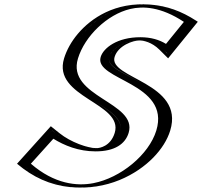

<svg xmlns="http://www.w3.org/2000/svg" viewBox="-20 -861 944 897"><path d="M223.5 -252C309.5 -175 503.3 -117 540.9 -240C580.9 -370.8 246.5 -399 304.3 -588C358.4 -765 608.4 -950 882.5 -762L760.6 -612C670.3 -719 511.5 -664 490.4 -595C462.8 -504.6 820.6 -481 750.2 -251C690 -54 348.7 145 81.2 -94ZM221.8 -230.7 102.6 -98.4C302.1 71 535.9 -3.4 658.2 -128.2C695.5 -166.2 722.4 -208.9 735.2 -251C801.5 -467.7 439.8 -478.6 475.4 -595C492 -649.4 565.9 -687.3 636 -687.1C680.3 -687 726 -672.1 762.8 -635.4L860.7 -755.9C658.3 -887.6 477.7 -813.2 382.2 -700.3C352.7 -665.4 331 -626.4 319.3 -588C266.5 -415.3 602.5 -392.5 555.9 -240C536.7 -177.4 480.6 -153.6 425.9 -153.8C355.1 -154 274.7 -188.3 221.8 -230.7ZM221.8 -230.7C274.7 -188.3 355.1 -154 425.9 -153.8C480.6 -153.6 536.7 -177.4 555.9 -240C602.5 -392.5 266.5 -415.3 319.3 -588C331 -626.4 352.7 -665.4 382.2 -700.3C477.7 -813.2 658.3 -887.6 860.7 -755.9L762.8 -635.4C726 -672.1 680.3 -687 636 -687.1C565.9 -687.3 492 -649.4 475.4 -595C439.8 -478.6 801.5 -467.7 735.2 -251C722.4 -208.9 695.5 -166.2 658.2 -128.2C535.9 -3.4 302.1 71 102.6 -98.4ZM223.3 -251.7 81.1 -93.9 90.5 -86C294.1 87 538.1 12.9 668.1 -119.8C707.5 -160 736.3 -205.6 750.2 -251C821.1 -482.9 462.2 -502.7 490.4 -595C503 -636.3 564.5 -672.3 631.4 -672.1C672.3 -672 715.2 -658.2 750.1 -623.5L761 -612.5L882.6 -762.1L871.9 -769.1C665.4 -903.4 473.9 -828.9 371.2 -707.5C339.8 -670.4 316.8 -629 304.3 -588C245.9 -397.2 581.4 -372.6 540.9 -240C525.2 -188.6 481.6 -168.6 430.5 -168.8C364.1 -169 285 -202.2 233.8 -243.3ZM229.3 -212.9C280 -181.5 346.4 -153.9 426.3 -153.8C516.6 -153.7 565.3 -188.9 580.9 -240C624.9 -384.1 289.2 -407.7 344.3 -588C376 -691.8 480.5 -793.5 588.6 -819.1C647.3 -833 731 -830.2 839.1 -758.8L755.5 -655.9C723.7 -675.6 684.5 -687 636 -687.1C528 -687.3 463.2 -637 450.4 -595C417.3 -486.5 778.8 -475.1 710.2 -251C675.7 -138 543.4 -29.9 416.3 -5.3C340.2 9.4 234.6 -0.5 124.2 -96.2ZM217.4 -271.3 59.6 -96.1C132.9 -33.8 214.3 3.9 308.2 13.1C481 30.1 618.5 -45.5 695.9 -124.5C734.4 -163.9 762 -207.6 775.2 -251C843.9 -475.5 484.8 -494.7 515.4 -595C531.8 -648.5 602 -672.2 631.1 -672.1C650 -672.1 689.3 -664.3 724.9 -628.8L765.4 -588.4L904.1 -759.3L896.2 -764.4C827.8 -808.9 758.9 -833.7 682.6 -839.6C517.9 -852.5 406 -776.7 343.9 -703.3C313.4 -667.3 291.3 -627.4 279.3 -588C223.4 -405.1 558.9 -380.7 515.9 -240C496.6 -177.1 445.2 -168.8 430.8 -168.8C389.1 -168.9 310.8 -196.4 258.7 -238.2Z"/></svg>

Font: Hussar Outliner
Style: Obl
Weight: 700
Foundry: Cannot Into Space Fonts
Version: Version 0.92